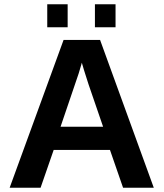

<svg xmlns="http://www.w3.org/2000/svg" viewBox="-20 -874 762 894"><path d="M696 0H553L492 -176H230L169 0H25L276 -688H446ZM371 -548 361 -582 358 -571 346 -531 262 -284H460L392 -482ZM518 -747H422V-854H518ZM295 -747H200V-854H295Z"/></svg>

Font: Libra Sans
Style: Bold
Weight: 700
Foundry: Context Ltd
Version: Version 1.000